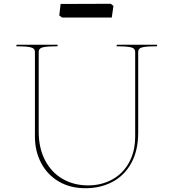

<svg xmlns="http://www.w3.org/2000/svg" viewBox="-20 -987 917 1017"><path d="M696 -265V-712Q696 -732 671 -737Q646 -742 596 -742L600 -750H812V-742Q761 -742 736.5 -737Q712 -732 712 -712V-285Q712 -190 675.5 -123.5Q639 -57 575.5 -23.5Q512 10 433 10Q352 10 291.5 -25.5Q231 -61 198 -123.5Q165 -186 165 -264V-712Q165 -732 140 -737Q115 -742 65 -742L69 -750H285V-742Q234 -742 209.5 -737Q185 -732 185 -712V-289Q185 -203 218.5 -138.5Q252 -74 311.5 -39.5Q371 -5 447 -5Q516 -5 573 -35.5Q630 -66 663 -125Q696 -184 696 -265ZM309 -894 294 -905 301 -966 566 -967 581 -956 572 -894Z"/></svg>

Font: TMT Limkin
Style: Regular
Weight: 400
Designer: Gabriel Drozdov
Version: Version 1.000;Glyphs 3.1.2 (3151)